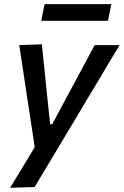

<svg xmlns="http://www.w3.org/2000/svg" viewBox="-20 -716 600 932"><path d="M29 195.5Q58 147.5 89 97Q119.5 46.5 148.5 -1.5Q141.5 -48 134.5 -95.5Q127 -142.5 120 -189L106.5 -278.5Q98.5 -332 90 -388Q81.5 -443.5 73.5 -497L183 -501Q189.5 -440 195.5 -382.2Q201.5 -324.5 207.5 -263.5L223.5 -113H233.5L314 -263.5Q346.5 -323.5 377.2 -380.8Q408 -438 439.5 -497H560.5Q536.5 -457 514 -420Q491.5 -382.5 465 -337.5Q438 -292.5 400.5 -230L317 -90Q260 5 220.2 71.5Q180.5 138 148 192ZM180 -615 196.5 -696H520.5L504 -615Z"/></svg>

Font: Heraclito Medium
Style: Italic
Weight: 500
Italic angle: -12°
Designer: Kostas Bartsokas (font) & Cristiano Sobral (main changes)
Foundry: Kostas Bartsokas (font) & Cristiano Sobral (main changes)
Version: Version 1.00;July 8, 2020;FontCreator 13.0.0.2655 64-bit